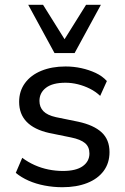

<svg xmlns="http://www.w3.org/2000/svg" viewBox="-20 -774 523 803"><path d="M241 9Q203 9 166.5 2Q130 -5 99.5 -18.5Q69 -32 46 -51L73 -114Q97 -96 125 -83.5Q153 -71 183 -65Q213 -59 243 -59Q298 -59 326 -79Q354 -99 354 -132Q354 -160 335.5 -175.5Q317 -191 278 -199L185 -218Q123 -232 91.5 -264.5Q60 -297 60 -348Q60 -393 84.5 -426.5Q109 -460 153 -478Q197 -496 254 -496Q288 -496 320 -489Q352 -482 380 -469Q408 -456 427 -435L399 -373Q380 -391 356 -403Q332 -415 306 -421.5Q280 -428 254 -428Q200 -428 172.5 -407Q145 -386 145 -352Q145 -326 161.5 -309Q178 -292 214 -284L307 -265Q372 -251 405 -220.5Q438 -190 438 -138Q438 -92 413.5 -59Q389 -26 344.5 -8.5Q300 9 241 9ZM208 -552 98 -754H160L250 -610L340 -754H402L292 -552Z"/></svg>

Font: Nunito Sans 12pt Medium
Style: Regular
Weight: 500
Designer: Vernon Adams
Foundry: Vernon Adams
Version: Version 3.101;gftools[0.9.27]